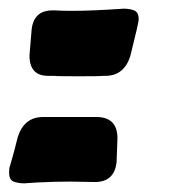

<svg xmlns="http://www.w3.org/2000/svg" viewBox="-20 -535 390 443"><path d="M162 -359Q111 -359 104 -360H91Q48 -360 48 -407L53 -467Q58 -511 101 -511H108Q121 -510 147 -510Q193 -510 265 -515Q279 -515 289.5 -511Q300 -507 300 -490Q300 -483 281 -407Q267 -360 223 -360H218Q211 -359 162 -359ZM36 -112Q22 -112 11.5 -116Q1 -120 1 -137Q1 -148 3 -152Q8 -169 12.5 -185.5Q17 -202 21 -219Q36 -265 79 -265H206Q251 -263 251 -216L249 -161Q244 -115 199 -115L142 -116Q105 -116 66 -114Z"/></svg>

Font: Bangerz
Style: Bold
Weight: 700
Designer: vernon adams
Foundry: Vernon Adams
Version: Version 2.10;February 7, 2025;FontCreator 13.0.0.2683 64-bit